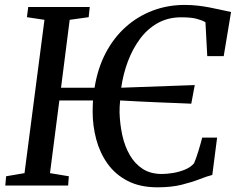

<svg xmlns="http://www.w3.org/2000/svg" viewBox="-20 -772 986 799"><path d="M635.5 7.5Q562.5 7.5 511 -19.2Q459.5 -46 427.5 -91Q395.5 -136 380.5 -192.2Q365.5 -248.5 365.5 -307.5Q365.5 -319.5 366 -331.2Q366.5 -343 367 -354H227L188 -51.5L266.5 -38.5L263.5 0H2L5.5 -38.5L82 -51.5L165 -689.5L92 -700.5L97.5 -743H353.5L349 -700.5L270 -689.5L234 -407H373.5Q386.5 -488 420 -551.8Q453.5 -615.5 503.5 -660Q553.5 -704.5 615.8 -728Q678 -751.5 748.5 -751.5Q777.5 -751.5 803 -748.5Q828.5 -745.5 852 -741Q875.5 -736.5 897.8 -731.5Q920 -726.5 941.5 -722L911 -538.5H842.5L835 -679.5Q820.5 -688 797.5 -694Q774.5 -700 734 -700Q679.5 -700 636.5 -676Q593.5 -652 562.8 -610.5Q532 -569 512.2 -516.5Q492.5 -464 484.5 -407L790.5 -418L776 -340.5Q752.5 -341.5 717 -343Q681.5 -344.5 640.5 -346Q599.5 -347.5 557.8 -349.8Q516 -352 480 -354Q478.5 -341.5 478 -329.2Q477.5 -317 477.5 -303.5Q479 -255 489 -209.2Q499 -163.5 520 -127Q541 -90.5 573.8 -69.2Q606.5 -48 654 -48Q674.5 -48 700.2 -52.2Q726 -56.5 749.8 -66.2Q773.5 -76 787.5 -92.5Q792.5 -104 797 -117Q801.5 -130 805.8 -143.8Q810 -157.5 814 -171.8Q818 -186 821.5 -199.5H883.5L863.5 -44Q841.5 -38.5 810.2 -26.2Q779 -14 736 -3.2Q693 7.5 635.5 7.5Z"/></svg>

Font: Merriweather 24pt
Style: Italic
Weight: 400
Italic angle: -7.8°
Designer: Eben Sorkin
Foundry: Eben Sorkin
Version: Version 2.101